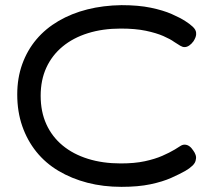

<svg xmlns="http://www.w3.org/2000/svg" viewBox="-20 -714 830 746"><path d="M452 12Q381 12 319.5 -4Q258 -20 207.5 -50Q157 -80 121.5 -124Q86 -168 66.5 -224Q47 -280 47 -347Q47 -411 66.5 -465Q86 -519 121.5 -561Q157 -603 207.5 -632.5Q258 -662 319.5 -677.5Q381 -693 452 -694Q518 -694 566 -684Q614 -674 647 -659.5Q680 -645 700 -632Q716 -622 728.5 -610.5Q741 -599 742 -587Q743 -578 740 -570Q737 -562 732 -554Q724 -543 715 -537Q706 -531 697 -531Q689 -531 680 -536.5Q671 -542 657 -551Q642 -562 614.5 -574Q587 -586 546.5 -594.5Q506 -603 449 -603Q379 -603 321.5 -585Q264 -567 223 -533Q182 -499 160 -451Q138 -403 138 -342Q138 -280 160 -231.5Q182 -183 223 -149Q264 -115 321.5 -97Q379 -79 449 -79Q503 -79 542.5 -87.5Q582 -96 610.5 -108.5Q639 -121 659 -133Q672 -141 680.5 -146.5Q689 -152 697 -152Q707 -152 715.5 -146Q724 -140 731 -129Q737 -121 740 -112Q743 -103 741 -95Q740 -82 728 -70.5Q716 -59 700 -50Q679 -38 645.5 -23Q612 -8 564.5 2Q517 12 452 12Z"/></svg>

Font: Fredoka SemiExpanded
Style: Regular
Weight: 400
Width: 6
Designer: Ben Nathan
Foundry: Milena B. Brandão, Ben Nathan
Version: Version 2.001